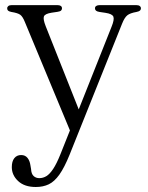

<svg xmlns="http://www.w3.org/2000/svg" viewBox="-20 -486 576 748"><path d="M292 -46.5 258 35.5 77 -400Q68.5 -421.5 58.8 -428.5Q49 -435.5 24 -439.5Q14.5 -441.5 11.2 -444.8Q8 -448 8 -453.5Q8 -459 12.5 -462.5Q17 -466 25 -466H204Q212.5 -466 217 -462.8Q221.5 -459.5 221.5 -453.5Q221.5 -448.5 218 -445Q214.5 -441.5 204.5 -440L181 -436.5Q155.5 -432.5 151.2 -422.2Q147 -412 158 -384ZM215 116 264 -7 273.5 -26.5 414.5 -381.5Q426 -409.5 421.8 -420.8Q417.5 -432 391 -436L367.5 -439.5Q358 -441 354 -444.5Q350 -448 350 -453.5Q350 -459.5 354.8 -462.8Q359.5 -466 368 -466H511.5Q520 -466 524.5 -462.5Q529 -459 529 -453.5Q529 -448.5 525.5 -445Q522 -441.5 512 -439.5Q486.5 -435 475.8 -426.2Q465 -417.5 455.5 -393.5L251 117Q231 166.5 211.5 194Q192 221.5 170 232Q148 242.5 119.5 242.5Q75.5 242.5 50.8 219.5Q26 196.5 26 165Q26 142.5 35.8 130.2Q45.5 118 62.5 118Q78 118 87 129Q96 140 98.5 158L101 172.5Q102 191.5 111 199.8Q120 208 133 208Q148 208 161 200Q174 192 187.2 172Q200.5 152 215 116Z"/></svg>

Font: Fraunces Light
Style: Regular
Weight: 300
Version: Version 1.000;[b76b70a41]